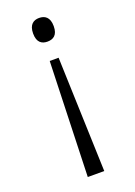

<svg xmlns="http://www.w3.org/2000/svg" viewBox="-140 -597 584 832"><g transform="rotate(-20 152.5 -181.0)"><path d="M152 -541C127 -541 105 -528 105 -486C105 -444 127 -432 152 -432C178 -432 200 -444 200 -486C200 -528 178 -541 152 -541ZM173 -350H132L115 179H191Z"/></g></svg>

Font: Noto Serif Ethiopic Light
Style: Regular
Weight: 300
Designer: Monotype Design Team
Foundry: Monotype Imaging Inc.
Version: Version 2.102